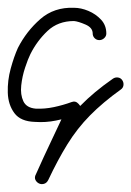

<svg xmlns="http://www.w3.org/2000/svg" viewBox="-22 -293 337 493"><path d="M251 -207Q251 -200 245.5 -195Q240 -190 233 -190Q226 -190 221 -195Q216 -200 216 -207Q216 -222 197.5 -230Q179 -238 168 -239Q127 -239 100 -213.5Q73 -188 56 -154Q50 -142 42.5 -119.5Q35 -97 32.5 -73.5Q30 -50 38 -33Q46 -16 70 -14Q93 -13 116.5 -18Q140 -23 162 -31Q172 -35 180 -26Q189 -17 184 -7Q163 37 142.5 81Q122 125 102 169Q98 177 91 179Q84 181 78 178Q72 175 69 168.5Q66 162 70 155Q95 100 122 57.5Q149 15 184 -21Q219 -57 268 -91Q274 -95 281 -94Q288 -93 292 -87Q296 -81 295 -74Q294 -67 288 -63Q242 -30 209 3.5Q176 37 151 77.5Q126 118 102 169Q98 177 91 179Q84 181 78 178Q72 175 69 169Q66 163 70 155Q90 110 111 66Q132 22 152 -22Q155 -27 160.5 -24.5Q166 -22 171 -17Q176 -12 177.5 -6Q179 0 174 2Q149 11 122 16.5Q95 22 68 20Q31 19 15 -2.5Q-1 -24 -2 -55Q-3 -86 5.5 -117Q14 -148 24 -170Q46 -213 81.5 -244Q117 -275 168 -273Q186 -273 205 -265Q224 -257 237.5 -242.5Q251 -228 251 -207Q251 -207 251 -207Q251 -207 251 -207Z"/></svg>

Font: FRB American Cursive
Style: Italic
Weight: 400
Italic angle: -25°
Version: Version 2.0;Modular Font Editor K font №1